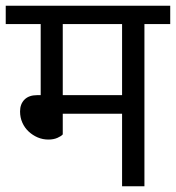

<svg xmlns="http://www.w3.org/2000/svg" viewBox="-30 -650 614 670"><path d="M189 -566V-318H396V-566ZM189 -181Q184 -175 170.5 -169Q157 -163 139 -163Q119 -163 101.5 -170.5Q84 -178 70 -191Q56 -204 48 -222Q40 -240 40 -261Q40 -287 55.5 -302.5Q71 -318 100 -318H112V-566H-10V-630H564V-566H474V0H396V-253H189Z"/></svg>

Font: Ek Mukta
Style: Regular
Weight: 400
Designer: Girish Dalvi and Yashodeep Gholap
Foundry: Ek Type
Version: Version 2.538;PS 1.001;hotconv 16.6.51;makeotf.lib2.5.65220;